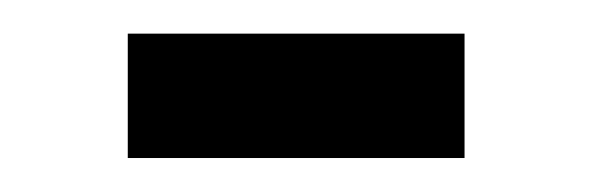

<svg xmlns="http://www.w3.org/2000/svg" viewBox="-20 -93 349 113"><path d="M55.2 0V-73.2H253.4V0Z"/></svg>

Font: Vazir Light UI
Style: Light-UI
Weight: 300
Designer: Saber Rastikerdar
Foundry: Saber Rastikerdar
Version: Version 30.0.0